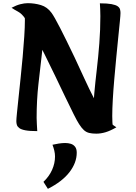

<svg xmlns="http://www.w3.org/2000/svg" viewBox="-20 -822 856 1211"><path d="M83 -58Q83 -71 87 -110Q91 -149 97 -206.5Q103 -264 110 -330Q117 -396 123 -463.5Q129 -531 133 -591.5Q137 -652 137 -695Q137 -733 133.5 -757Q130 -781 123 -796Q183 -783 211 -762.5Q239 -742 247 -716Q255 -690 255 -657Q255 -576 244.5 -485Q234 -394 222.5 -292.5Q211 -191 211 -78Q211 -59 212.5 -38.5Q214 -18 215 5Q167 5 140.5 0Q114 -5 102 -14Q90 -23 86.5 -34Q83 -45 83 -58ZM568 -45Q568 -59 568 -71Q568 -83 568 -97Q568 -158 574.5 -230.5Q581 -303 590.5 -383.5Q600 -464 606.5 -549Q613 -634 613 -720Q613 -742 612 -764Q611 -786 610 -801Q657 -801 683.5 -796Q710 -791 722 -782.5Q734 -774 737 -763Q740 -752 740 -740Q740 -727 736 -686.5Q732 -646 726 -587.5Q720 -529 713.5 -461Q707 -393 701 -324.5Q695 -256 691.5 -195Q688 -134 688 -90Q688 -70 689 -50.5Q690 -31 693 -14ZM479 -39Q467 -57 444.5 -102Q422 -147 392 -209.5Q362 -272 328.5 -342Q295 -412 260.5 -481Q226 -550 195.5 -608Q165 -666 140 -703Q119 -735 93 -749Q67 -763 53 -773Q83 -789 108.5 -795.5Q134 -802 155 -802Q198 -802 238 -790Q278 -778 305 -741Q322 -718 359 -646Q396 -574 450 -461Q481 -395 512.5 -326Q544 -257 576 -195.5Q608 -134 642.5 -87.5Q677 -41 714 -19Q676 3 646 12Q616 21 587 21Q561 21 542.5 16.5Q524 12 509.5 -1Q495 -14 479 -39ZM311 91Q328 87 350 83.5Q372 80 391 80Q410 80 426.5 85Q443 90 453.5 103.5Q464 117 464 141Q464 204 418.5 263.5Q373 323 282 369L254 325Q290 291 308.5 249.5Q327 208 327 165Q327 147 322.5 128Q318 109 311 91Z"/></svg>

Font: Merienda ExtraBold
Style: Regular
Weight: 800
Designer: Eduardo Rodriguez Tunni
Foundry: Eduardo Rodriguez Tunni
Version: Version 2.001